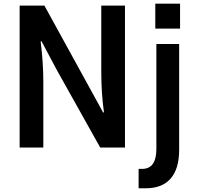

<svg xmlns="http://www.w3.org/2000/svg" viewBox="-20 -803 1074 1045"><path d="M86.9 0V-772.5H221.7L455.1 -347.7L541 -191.4H545.9Q531.2 -293.9 531.2 -414.1V-772.5H660.2V0H525.4L292 -417L206.1 -578.1H201.2Q215.8 -463.9 215.8 -355.5V0ZM825.2 -647.5V-783.2H960V-647.5ZM734.4 116.2H753.9Q831.1 116.2 831.1 6.8V-563.5H955.1V11.7Q955.1 116.2 908.7 168.9Q862.3 221.7 774.4 221.7H734.4Z"/></svg>

Font: Gothic A1
Style: Bold
Weight: 700
Version: Version 2.50